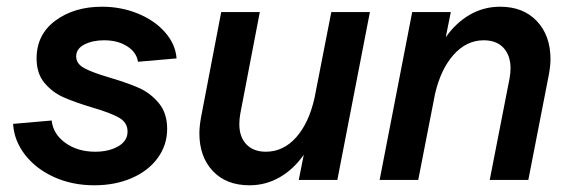

<svg xmlns="http://www.w3.org/2000/svg" viewBox="-20 -536 1704 572"><path d="M19 -167 134 -177Q138 -137 174.5 -110.5Q211 -84 264 -84Q304 -84 332 -100Q360 -116 360 -144Q360 -171 334.5 -185.5Q309 -200 254 -216Q201 -232 168.5 -246.5Q136 -261 112.5 -289Q89 -317 89 -362Q89 -433 145 -474.5Q201 -516 284 -516Q341 -516 391 -495.5Q441 -475 472 -439.5Q503 -404 506 -362L391 -352Q387 -380 359 -398Q331 -416 290 -416Q256 -416 231.5 -403.5Q207 -391 207 -368Q207 -346 231 -333Q255 -320 306 -305Q360 -289 394 -274Q428 -259 453 -229Q478 -199 478 -152Q478 -104 450 -65.5Q422 -27 372.5 -5.5Q323 16 261 16Q195 16 141 -8.5Q87 -33 54.5 -75Q22 -117 19 -167Z M574 -139Q574 -159 579 -187L639 -500H754L696 -198Q693 -182 693 -166Q693 -128 714 -106Q735 -84 772 -84Q824 -84 862 -126.5Q900 -169 917 -244L967 -500H1082L985 0H870L885 -75Q855 -32 813.5 -8Q772 16 723 16Q654 16 614 -26.5Q574 -69 574 -139Z M1501 -332Q1501 -371 1480 -393.5Q1459 -416 1421 -416Q1370 -416 1331.5 -373Q1293 -330 1276 -256L1226 0H1111L1208 -500H1323L1308 -425Q1338 -468 1379.5 -492Q1421 -516 1470 -516Q1539 -516 1579.5 -473Q1620 -430 1620 -360Q1620 -340 1615 -313L1554 0H1439L1498 -302Q1501 -319 1501 -332Z"/></svg>

Font: MedMera Sans Semibold
Style: Italic
Weight: 600
Italic angle: -11°
Designer: Kasper Nordkvist
Foundry: UNCUT.wtf
Version: Version 1.300